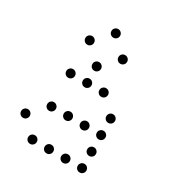

<svg xmlns="http://www.w3.org/2000/svg" viewBox="-175 -903 950 1006"><g transform="rotate(30 300.0 -400.0)"><path d="M249 -776Q239 -776 231.5 -768.5Q224 -761 224 -751V-749Q224 -739 231.5 -731.5Q239 -724 249 -724H251Q261 -724 268.5 -731.5Q276 -739 276 -749V-751Q276 -761 268.5 -768.5Q261 -776 251 -776ZM149 -676Q139 -676 131.5 -668.5Q124 -661 124 -651V-649Q124 -639 131.5 -631.5Q139 -624 149 -624H151Q161 -624 168.5 -631.5Q176 -639 176 -649V-651Q176 -661 168.5 -668.5Q161 -676 151 -676ZM349 -676Q339 -676 331.5 -668.5Q324 -661 324 -651V-649Q324 -639 331.5 -631.5Q339 -624 349 -624H351Q361 -624 368.5 -631.5Q376 -639 376 -649V-651Q376 -661 368.5 -668.5Q361 -676 351 -676ZM249 -576Q239 -576 231.5 -568.5Q224 -561 224 -551V-549Q224 -539 231.5 -531.5Q239 -524 249 -524H251Q261 -524 268.5 -531.5Q276 -539 276 -549V-551Q276 -561 268.5 -568.5Q261 -576 251 -576ZM149 -476Q139 -476 131.5 -468.5Q124 -461 124 -451V-449Q124 -439 131.5 -431.5Q139 -424 149 -424H151Q161 -424 168.5 -431.5Q176 -439 176 -449V-451Q176 -461 168.5 -468.5Q161 -476 151 -476ZM249 -476Q239 -476 231.5 -468.5Q224 -461 224 -451V-449Q224 -439 231.5 -431.5Q239 -424 249 -424H251Q261 -424 268.5 -431.5Q276 -439 276 -449V-451Q276 -461 268.5 -468.5Q261 -476 251 -476ZM349 -476Q339 -476 331.5 -468.5Q324 -461 324 -451V-449Q324 -439 331.5 -431.5Q339 -424 349 -424H351Q361 -424 368.5 -431.5Q376 -439 376 -449V-451Q376 -461 368.5 -468.5Q361 -476 351 -476ZM449 -376Q439 -376 431.5 -368.5Q424 -361 424 -351V-349Q424 -339 431.5 -331.5Q439 -324 449 -324H451Q461 -324 468.5 -331.5Q476 -339 476 -349V-351Q476 -361 468.5 -368.5Q461 -376 451 -376ZM149 -276Q139 -276 131.5 -268.5Q124 -261 124 -251V-249Q124 -239 131.5 -231.5Q139 -224 149 -224H151Q161 -224 168.5 -231.5Q176 -239 176 -249V-251Q176 -261 168.5 -268.5Q161 -276 151 -276ZM249 -276Q239 -276 231.5 -268.5Q224 -261 224 -251V-249Q224 -239 231.5 -231.5Q239 -224 249 -224H251Q261 -224 268.5 -231.5Q276 -239 276 -249V-251Q276 -261 268.5 -268.5Q261 -276 251 -276ZM349 -276Q339 -276 331.5 -268.5Q324 -261 324 -251V-249Q324 -239 331.5 -231.5Q339 -224 349 -224H351Q361 -224 368.5 -231.5Q376 -239 376 -249V-251Q376 -261 368.5 -268.5Q361 -276 351 -276ZM449 -276Q439 -276 431.5 -268.5Q424 -261 424 -251V-249Q424 -239 431.5 -231.5Q439 -224 449 -224H451Q461 -224 468.5 -231.5Q476 -239 476 -249V-251Q476 -261 468.5 -268.5Q461 -276 451 -276ZM49 -176Q39 -176 31.5 -168.5Q24 -161 24 -151V-149Q24 -139 31.5 -131.5Q39 -124 49 -124H51Q61 -124 68.5 -131.5Q76 -139 76 -149V-151Q76 -161 68.5 -168.5Q61 -176 51 -176ZM449 -176Q439 -176 431.5 -168.5Q424 -161 424 -151V-149Q424 -139 431.5 -131.5Q439 -124 449 -124H451Q461 -124 468.5 -131.5Q476 -139 476 -149V-151Q476 -161 468.5 -168.5Q461 -176 451 -176ZM149 -76Q139 -76 131.5 -68.5Q124 -61 124 -51V-49Q124 -39 131.5 -31.5Q139 -24 149 -24H151Q161 -24 168.5 -31.5Q176 -39 176 -49V-51Q176 -61 168.5 -68.5Q161 -76 151 -76ZM249 -76Q239 -76 231.5 -68.5Q224 -61 224 -51V-49Q224 -39 231.5 -31.5Q239 -24 249 -24H251Q261 -24 268.5 -31.5Q276 -39 276 -49V-51Q276 -61 268.5 -68.5Q261 -76 251 -76ZM349 -76Q339 -76 331.5 -68.5Q324 -61 324 -51V-49Q324 -39 331.5 -31.5Q339 -24 349 -24H351Q361 -24 368.5 -31.5Q376 -39 376 -49V-51Q376 -61 368.5 -68.5Q361 -76 351 -76ZM449 -76Q439 -76 431.5 -68.5Q424 -61 424 -51V-49Q424 -39 431.5 -31.5Q439 -24 449 -24H451Q461 -24 468.5 -31.5Q476 -39 476 -49V-51Q476 -61 468.5 -68.5Q461 -76 451 -76Z"/></g></svg>

Font: Doto Rounded
Style: Regular
Weight: 400
Monospace: yes
Version: Version 1.000